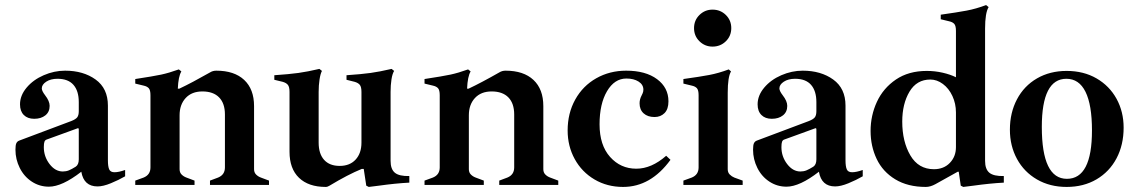

<svg xmlns="http://www.w3.org/2000/svg" viewBox="-20 -730 4482 758"><path d="M474 -59V-34Q448 -19 417.5 -6.5Q387 6 365 6Q311 6 301 -52Q225 7 173 7Q136 7 105.5 -13Q75 -33 58 -67Q41 -101 41 -139Q41 -157 44.5 -164.5Q48 -172 56 -175L261 -252Q279 -259 285 -267Q291 -275 291 -291V-327Q291 -371 270 -395Q249 -419 207 -419Q180 -419 162.5 -407.5Q145 -396 145 -381Q145 -371 158 -354Q176 -331 176 -312Q176 -288 159 -274.5Q142 -261 115 -261Q89 -261 74 -276Q59 -291 59 -318Q59 -353 85 -384Q111 -415 152.5 -433Q194 -451 237 -451Q309 -451 357.5 -416Q406 -381 406 -313V-97Q406 -73 411 -61.5Q416 -50 432 -50Q449 -50 474 -59ZM291 -219Q291 -226 285 -223L164 -179Q158 -177 155.5 -170.5Q153 -164 153 -149Q153 -112 175.5 -82.5Q198 -53 228 -53Q241 -53 252 -57.5Q263 -62 279 -72Q291 -80 291 -101Z M1042 -17V0H809V-17L841 -29Q868 -40 868 -69V-278Q868 -322 845 -345.5Q822 -369 779 -369Q737 -369 713 -343Q689 -317 689 -275V-62Q689 -49 697 -41Q705 -33 716 -29L748 -17V0H514V-17L547 -29Q574 -40 574 -69V-354Q574 -374 567.5 -381.5Q561 -389 547 -392L514 -400V-418Q586 -429 616.5 -435.5Q647 -442 686 -456L696 -448Q684 -428 682 -380H688Q737 -403 809 -444Q820 -451 834 -451Q905 -451 944 -414.5Q983 -378 983 -311V-62Q983 -49 991 -41Q999 -33 1010 -29Z M1596 -35V-9Q1540 -6 1476 3L1436 8L1426 3L1416 -63H1408Q1354 -41 1281 3Q1273 8 1266 8Q1198 8 1160.5 -28Q1123 -64 1123 -131V-367Q1123 -387 1116.5 -395Q1110 -403 1096 -407L1063 -415V-433Q1122 -437 1158 -442Q1194 -447 1241 -458L1251 -450Q1245 -439 1241.5 -416Q1238 -393 1238 -367V-167Q1238 -123 1259.5 -99Q1281 -75 1321 -75Q1361 -75 1384 -100Q1407 -125 1407 -167V-367Q1407 -387 1400.5 -395Q1394 -403 1380 -407L1348 -415V-433Q1407 -437 1443 -442Q1479 -447 1526 -458L1536 -450Q1529 -439 1525.5 -416.5Q1522 -394 1522 -367V-95Q1522 -62 1539 -48Q1556 -34 1596 -35Z M2184 -17V0H1951V-17L1983 -29Q2010 -40 2010 -69V-278Q2010 -322 1987 -345.5Q1964 -369 1921 -369Q1879 -369 1855 -343Q1831 -317 1831 -275V-62Q1831 -49 1839 -41Q1847 -33 1858 -29L1890 -17V0H1656V-17L1689 -29Q1716 -40 1716 -69V-354Q1716 -374 1709.5 -381.5Q1703 -389 1689 -392L1656 -400V-418Q1728 -429 1758.5 -435.5Q1789 -442 1828 -456L1838 -448Q1826 -428 1824 -380H1830Q1879 -403 1951 -444Q1962 -451 1976 -451Q2047 -451 2086 -414.5Q2125 -378 2125 -311V-62Q2125 -49 2133 -41Q2141 -33 2152 -29Z M2221 -215Q2221 -283 2251 -337Q2281 -391 2334 -421Q2387 -451 2452 -451Q2529 -451 2574 -417.5Q2619 -384 2619 -330Q2619 -299 2603.5 -283.5Q2588 -268 2564 -268Q2537 -268 2521 -282.5Q2505 -297 2505 -322Q2505 -338 2513 -353Q2514 -355 2517 -361.5Q2520 -368 2520 -376Q2520 -396 2501 -408Q2482 -420 2453 -420Q2406 -420 2376.5 -370Q2347 -320 2347 -239Q2347 -157 2388.5 -110.5Q2430 -64 2492 -64Q2552 -64 2610 -115L2627 -99Q2549 8 2440 8Q2377 8 2327 -21.5Q2277 -51 2249 -102Q2221 -153 2221 -215Z M2678 -17 2711 -29Q2738 -40 2738 -69V-354Q2738 -374 2731.5 -381.5Q2725 -389 2711 -392L2678 -400V-418Q2743 -427 2780 -434Q2817 -441 2857 -456L2866 -448Q2853 -426 2853 -364V-62Q2853 -49 2861 -41Q2869 -33 2879 -29L2912 -17V0H2678ZM2720 -619Q2720 -650 2741.5 -671Q2763 -692 2793 -692Q2824 -692 2845.5 -671Q2867 -650 2867 -619Q2867 -588 2845.5 -567Q2824 -546 2793 -546Q2763 -546 2741.5 -567Q2720 -588 2720 -619Z M3386 -59V-34Q3360 -19 3329.5 -6.5Q3299 6 3277 6Q3223 6 3213 -52Q3137 7 3085 7Q3048 7 3017.5 -13Q2987 -33 2970 -67Q2953 -101 2953 -139Q2953 -157 2956.5 -164.5Q2960 -172 2968 -175L3173 -252Q3191 -259 3197 -267Q3203 -275 3203 -291V-327Q3203 -371 3182 -395Q3161 -419 3119 -419Q3092 -419 3074.5 -407.5Q3057 -396 3057 -381Q3057 -371 3070 -354Q3088 -331 3088 -312Q3088 -288 3071 -274.5Q3054 -261 3027 -261Q3001 -261 2986 -276Q2971 -291 2971 -318Q2971 -353 2997 -384Q3023 -415 3064.5 -433Q3106 -451 3149 -451Q3221 -451 3269.5 -416Q3318 -381 3318 -313V-97Q3318 -73 3323 -61.5Q3328 -50 3344 -50Q3361 -50 3386 -59ZM3203 -219Q3203 -226 3197 -223L3076 -179Q3070 -177 3067.5 -170.5Q3065 -164 3065 -149Q3065 -112 3087.5 -82.5Q3110 -53 3140 -53Q3153 -53 3164 -57.5Q3175 -62 3191 -72Q3203 -80 3203 -101Z M3417 -213Q3417 -274 3442 -328Q3467 -382 3517 -416Q3567 -450 3639 -450Q3671 -450 3701.5 -443Q3732 -436 3754 -425V-608Q3754 -628 3747.5 -635.5Q3741 -643 3727 -646L3694 -654V-672Q3758 -681 3795.5 -688Q3833 -695 3873 -710L3883 -702Q3869 -679 3869 -617V-95Q3869 -62 3886 -48Q3903 -34 3943 -35V-9Q3887 -6 3823 3L3783 8L3773 3L3765 -52H3761L3673 -3Q3653 8 3635 8Q3564 8 3514.5 -22Q3465 -52 3441 -102.5Q3417 -153 3417 -213ZM3754 -149V-286Q3754 -321 3740 -351Q3726 -381 3702.5 -398.5Q3679 -416 3653 -416Q3599 -416 3570.5 -368Q3542 -320 3542 -250Q3542 -171 3574 -116.5Q3606 -62 3667 -62Q3706 -62 3730 -87Q3754 -112 3754 -149Z M3967 -218Q3967 -285 3995 -338Q4023 -391 4074 -420.5Q4125 -450 4191 -450Q4258 -450 4309 -420.5Q4360 -391 4388 -340Q4416 -289 4416 -226Q4416 -158 4388 -105Q4360 -52 4309 -22Q4258 8 4191 8Q4125 8 4074 -21.5Q4023 -51 3995 -102.5Q3967 -154 3967 -218ZM4291 -215Q4291 -316 4265.5 -367.5Q4240 -419 4190 -419Q4093 -419 4093 -229Q4093 -24 4192 -24Q4291 -24 4291 -215Z"/></svg>

Font: Ibarra Real Nova
Style: Bold
Weight: 700
Designer: Jose Maria Ribagorda & Octavio Pardo
Foundry: Jose Maria Ribagorda
Version: Version 1.014